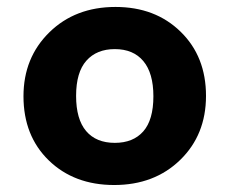

<svg xmlns="http://www.w3.org/2000/svg" viewBox="-20 -512 654 547"><path d="M305.2 15.1Q191.4 15.1 119.1 -54.9Q46.9 -125 46.9 -237.8Q46.9 -347.7 120.6 -419.9Q194.3 -492.2 309.1 -492.2Q422.4 -492.2 494.6 -421.6Q566.9 -351.1 566.9 -238.8Q566.9 -127.9 493.4 -56.4Q419.9 15.1 305.2 15.1ZM307.1 -105Q359.4 -105 388.2 -137.7Q417 -170.4 417 -237.8Q417 -303.7 388.4 -337.9Q359.9 -372.1 307.1 -372.1Q255.4 -372.1 226.1 -339.1Q196.8 -306.2 196.8 -238.8Q196.8 -172.4 225.3 -138.7Q253.9 -105 307.1 -105Z"/></svg>

Font: IntelOne Mono Bold
Style: Regular
Weight: 700
Designer: Fred Shallcrass
Foundry: Frere-Jones Type LLC
Version: Version 1.200;hotconv 1.1.0;makeotfexe 2.6.0;FJTRelease1.2